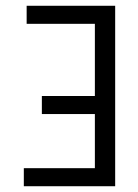

<svg xmlns="http://www.w3.org/2000/svg" viewBox="-20 -645 478 665"><path d="M62.5 0V-62.5H308.6V-250H125V-312.5H308.6V-562.5H72.3V-625H378.9V0Z"/></svg>

Font: Sudo Var
Style: Regular
Weight: 400
Monospace: yes
Designer: Jens Kutilek
Foundry: Jens Kutilek
Version: Version 0.065;FEAKit 1.0